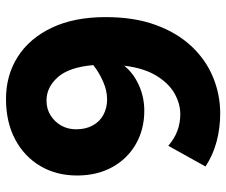

<svg xmlns="http://www.w3.org/2000/svg" viewBox="-77 -665 754 640"><g transform="rotate(-90 300.0 -345.0)"><path d="M35 -465Q35 -534 66.5 -587.5Q98 -641 155.5 -671.5Q213 -702 290 -702Q369 -702 430.5 -663Q492 -624 527.5 -549.5Q563 -475 563 -370Q563 -275 537 -203.5Q511 -132 466 -84Q421 -36 363 -12Q305 12 242 12Q193 12 148 0Q103 -12 65 -37L134 -161Q160 -139 186 -130Q212 -121 239 -121Q274 -121 308 -140Q342 -159 367.5 -200.5Q393 -242 401 -308Q376 -277 336 -259Q296 -241 251 -241Q189 -241 140 -269Q91 -297 63 -347.5Q35 -398 35 -465ZM189 -468Q189 -437 201.5 -413.5Q214 -390 237 -377.5Q260 -365 289 -365Q318 -365 348.5 -378.5Q379 -392 403 -411Q396 -492 362.5 -529.5Q329 -567 285 -567Q257 -567 235.5 -553.5Q214 -540 201.5 -518Q189 -496 189 -468Z"/></g></svg>

Font: Radio Canada
Style: Regular
Weight: 400
Designer: Charles Daoud, Etienne Aubert Bonn, Alexandre Saumier Demers, Jacques Le Bailly
Foundry: Radio-Canada
Version: Version 2.104;gftools[0.9.28.dev5+ged2979d]